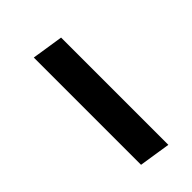

<svg xmlns="http://www.w3.org/2000/svg" viewBox="17 -513 471 471"><g transform="rotate(45 252.0 -278.0)"><path d="M450.2 -236.8H78.1L90.8 -318.8H462.9Z"/></g></svg>

Font: Sora Italic
Style: Regular
Weight: 400
Designer: Jonathan Barnbrook, Julián Moncada
Foundry: Barnbrook Fonts
Version: Version 2.000